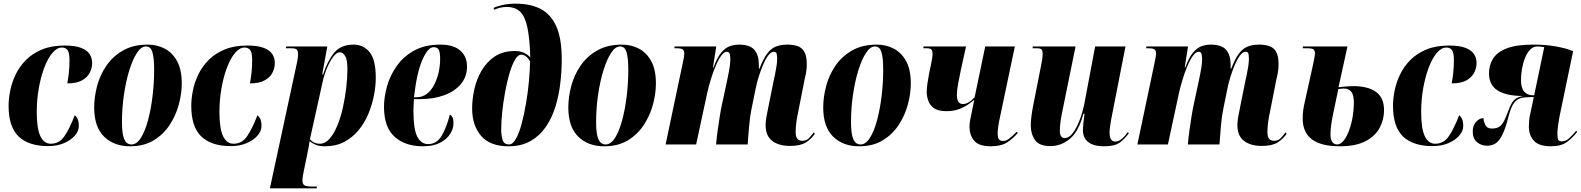

<svg xmlns="http://www.w3.org/2000/svg" viewBox="-20 -790 8646 1050"><path d="M243 9Q137 9 82 -43.5Q27 -96 27 -211Q27 -250 36 -295Q45 -340 66 -383.5Q87 -427 122.5 -462.5Q158 -498 210 -519.5Q262 -541 333 -541Q391 -541 424 -528Q457 -515 470.5 -493.5Q484 -472 484 -445Q484 -419 471.5 -393.5Q459 -368 429.5 -351Q400 -334 348 -334Q353 -361 356.5 -392.5Q360 -424 360 -461Q360 -502 349.5 -516Q339 -530 319 -530Q291 -530 266 -500Q241 -470 222 -419.5Q203 -369 192 -306.5Q181 -244 181 -178Q181 -86 201 -45Q221 -4 258 -4Q304 -4 332 -44.5Q360 -85 389 -160Q397 -154 404 -140.5Q411 -127 411 -101Q411 -73 389 -48Q367 -23 329.5 -7Q292 9 243 9Z M691 10Q603 10 549 -43Q495 -96 495 -202Q495 -259 511 -319.5Q527 -380 562 -431Q597 -482 653 -514Q709 -546 788 -546Q839 -546 881 -524Q923 -502 948.5 -455.5Q974 -409 974 -334Q974 -279 958 -219Q942 -159 908 -107Q874 -55 820.5 -22.5Q767 10 691 10ZM699 0Q728 0 751 -37Q774 -74 790 -134.5Q806 -195 814.5 -266.5Q823 -338 823 -408Q823 -473 813.5 -504.5Q804 -536 778 -536Q752 -536 728.5 -500Q705 -464 686.5 -403.5Q668 -343 657.5 -270Q647 -197 647 -123Q647 -55 660 -27.5Q673 0 699 0Z M1242 9Q1136 9 1081 -43.5Q1026 -96 1026 -211Q1026 -250 1035 -295Q1044 -340 1065 -383.5Q1086 -427 1121.5 -462.5Q1157 -498 1209 -519.5Q1261 -541 1332 -541Q1390 -541 1423 -528Q1456 -515 1469.5 -493.5Q1483 -472 1483 -445Q1483 -419 1470.5 -393.5Q1458 -368 1428.5 -351Q1399 -334 1347 -334Q1352 -361 1355.5 -392.5Q1359 -424 1359 -461Q1359 -502 1348.5 -516Q1338 -530 1318 -530Q1290 -530 1265 -500Q1240 -470 1221 -419.5Q1202 -369 1191 -306.5Q1180 -244 1180 -178Q1180 -86 1200 -45Q1220 -4 1257 -4Q1303 -4 1331 -44.5Q1359 -85 1388 -160Q1396 -154 1403 -140.5Q1410 -127 1410 -101Q1410 -73 1388 -48Q1366 -23 1328.5 -7Q1291 9 1242 9Z M1605 -452Q1610 -479 1610 -492Q1610 -509 1604.5 -517.5Q1599 -526 1570 -526H1543L1545 -536H1770L1742 -383H1747Q1771 -457 1807.5 -501.5Q1844 -546 1914 -546Q1968 -546 2001.5 -504.5Q2035 -463 2035 -365Q2035 -319 2025 -268Q2015 -217 1994.5 -167.5Q1974 -118 1941 -78Q1908 -38 1862.5 -14Q1817 10 1757 10Q1727 10 1708 2.5Q1689 -5 1673 -18Q1672 -7 1669.5 5.5Q1667 18 1664 35L1639 157Q1636 173 1635 181.5Q1634 190 1634 198Q1634 217 1645 223.5Q1656 230 1684 230H1713L1712 240H1456ZM1729 -4Q1758 -4 1782 -31Q1806 -58 1824.5 -102.5Q1843 -147 1855 -201Q1867 -255 1873.5 -310Q1880 -365 1880 -411Q1880 -464 1867.5 -484Q1855 -504 1838 -504Q1821 -504 1802.5 -479.5Q1784 -455 1768.5 -418.5Q1753 -382 1745 -345L1675 -29Q1695 -4 1729 -4Z M2293 10Q2196 10 2138 -42Q2080 -94 2080 -206Q2080 -259 2096.5 -318Q2113 -377 2149.5 -429Q2186 -481 2245 -513.5Q2304 -546 2389 -546Q2459 -546 2496.5 -514Q2534 -482 2534 -426Q2534 -371 2501 -331Q2468 -291 2410 -269.5Q2352 -248 2277 -248H2244Q2243 -242 2242.5 -229Q2242 -216 2241.5 -203.5Q2241 -191 2241 -186Q2241 -81 2262.5 -41.5Q2284 -2 2321 -2Q2368 -2 2395 -47Q2422 -92 2440 -163Q2448 -160 2454 -149.5Q2460 -139 2460 -115Q2460 -87 2442 -58Q2424 -29 2387 -9.5Q2350 10 2293 10ZM2257 -258Q2290 -258 2314.5 -277Q2339 -296 2355 -327.5Q2371 -359 2379 -395.5Q2387 -432 2387 -467Q2387 -503 2379.5 -517.5Q2372 -532 2351 -532Q2320 -532 2289.5 -462Q2259 -392 2244 -258Z M2761 10Q2660 10 2611 -47Q2562 -104 2562 -197Q2562 -247 2574 -301.5Q2586 -356 2613.5 -403.5Q2641 -451 2685.5 -481Q2730 -511 2796 -511Q2826 -511 2848 -500Q2870 -489 2880 -475Q2877 -580 2864 -640.5Q2851 -701 2824 -726.5Q2797 -752 2751 -752Q2729 -752 2711.5 -747Q2694 -742 2681 -737L2680 -747Q2695 -755 2727.5 -762.5Q2760 -770 2801 -770Q2879 -770 2935 -742Q2991 -714 3021.5 -647.5Q3052 -581 3052 -465Q3052 -401 3044 -333.5Q3036 -266 3017 -205Q2998 -144 2964.5 -95.5Q2931 -47 2881 -18.5Q2831 10 2761 10ZM2764 0Q2784 0 2801.5 -31Q2819 -62 2832.5 -112.5Q2846 -163 2856.5 -223.5Q2867 -284 2872.5 -345Q2878 -406 2879 -455Q2857 -491 2830 -491Q2812 -491 2795.5 -462Q2779 -433 2765.5 -386.5Q2752 -340 2742 -285Q2732 -230 2726.5 -177Q2721 -124 2721 -84Q2721 -47 2729 -23.5Q2737 0 2764 0Z M3284 10Q3196 10 3142 -43Q3088 -96 3088 -202Q3088 -259 3104 -319.5Q3120 -380 3155 -431Q3190 -482 3246 -514Q3302 -546 3381 -546Q3432 -546 3474 -524Q3516 -502 3541.5 -455.5Q3567 -409 3567 -334Q3567 -279 3551 -219Q3535 -159 3501 -107Q3467 -55 3413.5 -22.5Q3360 10 3284 10ZM3292 0Q3321 0 3344 -37Q3367 -74 3383 -134.5Q3399 -195 3407.5 -266.5Q3416 -338 3416 -408Q3416 -473 3406.5 -504.5Q3397 -536 3371 -536Q3345 -536 3321.5 -500Q3298 -464 3279.5 -403.5Q3261 -343 3250.5 -270Q3240 -197 3240 -123Q3240 -55 3253 -27.5Q3266 0 3292 0Z M4301 8Q4238 8 4202.5 -20Q4167 -48 4167 -105Q4167 -125 4171 -148.5Q4175 -172 4182 -205L4211 -349Q4214 -362 4218.5 -383.5Q4223 -405 4226.5 -428Q4230 -451 4230 -468Q4230 -479 4228 -493Q4226 -507 4212 -507Q4197 -507 4182 -487.5Q4167 -468 4153.5 -436.5Q4140 -405 4129 -370Q4118 -335 4112 -303L4089 -190Q4082 -156 4077 -102.5Q4072 -49 4069 0H3896Q3899 -34 3904.5 -75Q3910 -116 3916.5 -155.5Q3923 -195 3929 -222L3956 -348Q3966 -395 3970 -421Q3974 -447 3974 -468Q3974 -477 3971.5 -492Q3969 -507 3955 -507Q3940 -507 3924 -485Q3908 -463 3893.5 -428.5Q3879 -394 3867.5 -356.5Q3856 -319 3849 -288L3787 0H3620L3714 -446Q3716 -458 3719 -471.5Q3722 -485 3722 -497Q3722 -513 3714 -519.5Q3706 -526 3681 -526H3668L3669 -536H3897L3879 -421H3882Q3902 -476 3924.5 -502.5Q3947 -529 3971.5 -537.5Q3996 -546 4021 -546Q4081 -546 4105.5 -517.5Q4130 -489 4130 -436V-414H4133Q4153 -466 4173.5 -494.5Q4194 -523 4221 -534.5Q4248 -546 4286 -546Q4316 -546 4340 -538.5Q4364 -531 4378 -508Q4392 -485 4392 -440Q4392 -406 4385 -377Q4378 -348 4373 -319L4340 -152Q4335 -126 4333 -103.5Q4331 -81 4331 -70Q4331 -42 4340.5 -31Q4350 -20 4367 -20Q4391 -20 4404.5 -35Q4418 -50 4431 -66L4436 -58Q4417 -30 4387 -11Q4357 8 4301 8Z M4678 10Q4590 10 4536 -43Q4482 -96 4482 -202Q4482 -259 4498 -319.5Q4514 -380 4549 -431Q4584 -482 4640 -514Q4696 -546 4775 -546Q4826 -546 4868 -524Q4910 -502 4935.5 -455.5Q4961 -409 4961 -334Q4961 -279 4945 -219Q4929 -159 4895 -107Q4861 -55 4807.5 -22.5Q4754 10 4678 10ZM4686 0Q4715 0 4738 -37Q4761 -74 4777 -134.5Q4793 -195 4801.5 -266.5Q4810 -338 4810 -408Q4810 -473 4800.5 -504.5Q4791 -536 4765 -536Q4739 -536 4715.5 -500Q4692 -464 4673.5 -403.5Q4655 -343 4644.5 -270Q4634 -197 4634 -123Q4634 -55 4647 -27.5Q4660 0 4686 0Z M5399 10Q5332 10 5307 -21Q5282 -52 5282 -95Q5282 -113 5285 -130.5Q5288 -148 5292 -165L5308 -244Q5301 -239 5281 -223.5Q5261 -208 5229.5 -195Q5198 -182 5156 -182Q5110 -182 5087 -199Q5064 -216 5056 -240.5Q5048 -265 5048 -286Q5048 -306 5052 -334.5Q5056 -363 5061 -388L5070 -430Q5080 -477 5080 -496Q5080 -510 5074.5 -518Q5069 -526 5049 -526H5029L5031 -536H5263L5234 -404Q5226 -366 5219.5 -331Q5213 -296 5213 -271Q5213 -221 5246 -221Q5276 -221 5310 -258L5368 -536H5530L5449 -151Q5443 -124 5439.5 -101Q5436 -78 5436 -59Q5436 -37 5443 -28Q5450 -19 5466 -19Q5480 -19 5495 -29Q5510 -39 5541 -70L5546 -63Q5521 -33 5488 -11.5Q5455 10 5399 10Z M6019 10Q5973 10 5947.5 -3Q5922 -16 5912 -36Q5902 -56 5902 -77Q5902 -88 5904 -108Q5906 -128 5908 -145.5Q5910 -163 5911 -168H5905Q5878 -69 5830 -30Q5782 9 5724 9Q5663 9 5640 -24.5Q5617 -58 5617 -104Q5617 -127 5621 -157Q5625 -187 5630 -212L5675 -440Q5680 -465 5681 -477.5Q5682 -490 5682 -498Q5682 -512 5676.5 -519Q5671 -526 5648 -526H5627L5628 -536H5862L5787 -168Q5781 -140 5778.5 -114.5Q5776 -89 5776 -76Q5776 -54 5783 -44.5Q5790 -35 5802 -35Q5826 -35 5847 -62.5Q5868 -90 5885.5 -136.5Q5903 -183 5913 -238L5969 -536H6135L6057 -138Q6048 -92 6048 -64Q6048 -16 6079 -16Q6098 -16 6115.5 -31Q6133 -46 6148 -68L6153 -61Q6131 -30 6103 -10Q6075 10 6019 10Z M6881 8Q6818 8 6782.5 -20Q6747 -48 6747 -105Q6747 -125 6751 -148.5Q6755 -172 6762 -205L6791 -349Q6794 -362 6798.5 -383.5Q6803 -405 6806.5 -428Q6810 -451 6810 -468Q6810 -479 6808 -493Q6806 -507 6792 -507Q6777 -507 6762 -487.5Q6747 -468 6733.5 -436.5Q6720 -405 6709 -370Q6698 -335 6692 -303L6669 -190Q6662 -156 6657 -102.5Q6652 -49 6649 0H6476Q6479 -34 6484.5 -75Q6490 -116 6496.5 -155.5Q6503 -195 6509 -222L6536 -348Q6546 -395 6550 -421Q6554 -447 6554 -468Q6554 -477 6551.5 -492Q6549 -507 6535 -507Q6520 -507 6504 -485Q6488 -463 6473.5 -428.5Q6459 -394 6447.5 -356.5Q6436 -319 6429 -288L6367 0H6200L6294 -446Q6296 -458 6299 -471.5Q6302 -485 6302 -497Q6302 -513 6294 -519.5Q6286 -526 6261 -526H6248L6249 -536H6477L6459 -421H6462Q6482 -476 6504.5 -502.5Q6527 -529 6551.5 -537.5Q6576 -546 6601 -546Q6661 -546 6685.5 -517.5Q6710 -489 6710 -436V-414H6713Q6733 -466 6753.5 -494.5Q6774 -523 6801 -534.5Q6828 -546 6866 -546Q6896 -546 6920 -538.5Q6944 -531 6958 -508Q6972 -485 6972 -440Q6972 -406 6965 -377Q6958 -348 6953 -319L6920 -152Q6915 -126 6913 -103.5Q6911 -81 6911 -70Q6911 -42 6920.5 -31Q6930 -20 6947 -20Q6971 -20 6984.5 -35Q6998 -50 7011 -66L7016 -58Q6997 -30 6967 -11Q6937 8 6881 8Z M7306 10Q7104 10 7104 -142Q7104 -167 7107 -188Q7110 -209 7117 -239L7159 -429Q7164 -454 7167.5 -470.5Q7171 -487 7171 -500Q7171 -511 7164.5 -518.5Q7158 -526 7129 -526H7104L7106 -536H7349L7300 -313Q7350 -319 7381 -319Q7462 -319 7505.5 -287Q7549 -255 7549 -187Q7549 -135 7524.5 -90Q7500 -45 7447 -17.5Q7394 10 7306 10ZM7292 0Q7312 0 7329 -22Q7346 -44 7358.5 -78.5Q7371 -113 7377.5 -152.5Q7384 -192 7384 -227Q7384 -271 7369.5 -288.5Q7355 -306 7328 -306Q7320 -306 7299 -303Q7283 -228 7269.5 -162.5Q7256 -97 7256 -53Q7256 -27 7266 -13.5Q7276 0 7292 0Z M7814 9Q7708 9 7653 -43.5Q7598 -96 7598 -211Q7598 -250 7607 -295Q7616 -340 7637 -383.5Q7658 -427 7693.5 -462.5Q7729 -498 7781 -519.5Q7833 -541 7904 -541Q7962 -541 7995 -528Q8028 -515 8041.5 -493.5Q8055 -472 8055 -445Q8055 -419 8042.5 -393.5Q8030 -368 8000.5 -351Q7971 -334 7919 -334Q7924 -361 7927.5 -392.5Q7931 -424 7931 -461Q7931 -502 7920.5 -516Q7910 -530 7890 -530Q7862 -530 7837 -500Q7812 -470 7793 -419.5Q7774 -369 7763 -306.5Q7752 -244 7752 -178Q7752 -86 7772 -45Q7792 -4 7829 -4Q7875 -4 7903 -44.5Q7931 -85 7960 -160Q7968 -154 7975 -140.5Q7982 -127 7982 -101Q7982 -73 7960 -48Q7938 -23 7900.5 -7Q7863 9 7814 9Z M8462 10Q8395 10 8368 -21Q8341 -52 8341 -95Q8341 -113 8342.5 -130.5Q8344 -148 8348 -165L8368 -259H8348Q8319 -259 8297 -253.5Q8275 -248 8259 -226Q8243 -204 8230 -154Q8214 -90 8197 -55Q8180 -20 8160 -6.5Q8140 7 8112 7Q8081 7 8057.5 -12.5Q8034 -32 8034 -71Q8034 -104 8052.5 -124Q8071 -144 8093 -144Q8093 -128 8102.5 -107.5Q8112 -87 8139 -87Q8171 -87 8187 -103Q8203 -119 8216 -152Q8230 -189 8240.5 -212.5Q8251 -236 8267 -248.5Q8283 -261 8312 -265Q8218 -265 8170.5 -295Q8123 -325 8123 -389Q8123 -433 8144.5 -468.5Q8166 -504 8218.5 -525Q8271 -546 8364 -546Q8438 -546 8495 -535Q8552 -524 8583 -510L8508 -150Q8504 -129 8500.5 -103Q8497 -77 8497 -57Q8497 -34 8502 -25.5Q8507 -17 8520 -17Q8543 -17 8561 -33.5Q8579 -50 8600 -75L8605 -69Q8583 -39 8550.5 -14.5Q8518 10 8462 10ZM8362 -269H8370L8425 -532Q8405 -536 8387 -536Q8365 -536 8348 -518.5Q8331 -501 8320 -473.5Q8309 -446 8303.5 -414Q8298 -382 8298 -352Q8298 -309 8315.5 -289Q8333 -269 8362 -269Z"/></svg>

Font: Noto Serif Display ExtraCondensed Black
Style: Italic
Weight: 900
Width: 2
Italic angle: -12°
Designer: Monotype Design Team
Foundry: Monotype Imaging Inc.
Version: Version 2.009